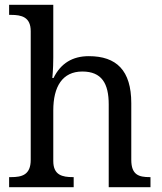

<svg xmlns="http://www.w3.org/2000/svg" viewBox="-20 -780 675 800"><path d="M287 0V-42H284C240 -42 202 -50 202 -109V-320C202 -419 240 -482 323 -482C404 -482 433 -432 433 -345V0H607V-42H604C559 -42 527 -51 527 -114V-350C527 -487 465 -546 350 -546C282 -546 233 -516 203 -455H198C198 -455 202 -492 202 -540V-760H18V-718H26C70 -718 108 -709 108 -650V-114C108 -51 71 -42 26 -42H18V0Z"/></svg>

Font: Liu Chibing Harmony Marks (Sposobin) Font
Style: Regular
Weight: 400
Designer: Liu Chibing
Foundry: Liu Chibing
Version: Version 1.003